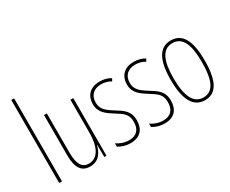

<svg xmlns="http://www.w3.org/2000/svg" viewBox="-113 -1136 1827 1522"><g transform="rotate(-30 801.0 -375.0)"><path d="M97 0V-760H71V0Z M504 -527H478V-228C478 -82 428 -15 352 -15C294 -15 262 -60 262 -167V-527H236V-159C236 -45 272 10 350 10C435 10 467 -54 481 -112H483L484 0H504Z M853 -123C853 -210 803 -239 737 -280C673 -320 640 -349 640 -407C640 -475 684 -512 749 -512C781 -512 815 -503 837 -487L850 -510C824 -527 788 -537 750 -537C657 -537 614 -479 614 -408C614 -330 665 -296 732 -254C791 -217 826 -195 826 -125C826 -56 792 -16 722 -16C680 -16 640 -31 611 -52V-21C634 -6 673 10 722 10C810 10 853 -43 853 -123Z M1165 -123C1165 -210 1115 -239 1049 -280C985 -320 952 -349 952 -407C952 -475 996 -512 1061 -512C1093 -512 1127 -503 1149 -487L1162 -510C1136 -527 1100 -537 1062 -537C969 -537 926 -479 926 -408C926 -330 977 -296 1044 -254C1103 -217 1138 -195 1138 -125C1138 -56 1104 -16 1034 -16C992 -16 952 -31 923 -52V-21C946 -6 985 10 1034 10C1122 10 1165 -43 1165 -123Z M1556 -264C1556 -433 1514 -537 1401 -537C1295 -537 1245 -444 1245 -266C1245 -80 1299 10 1403 10C1505 10 1556 -77 1556 -264ZM1271 -266C1271 -424 1309 -512 1401 -512C1497 -512 1530 -418 1530 -265C1530 -94 1490 -15 1402 -15C1312 -15 1271 -102 1271 -266Z"/></g></svg>

Font: Noto Sans Sinhala ExtraCondensed Thin
Style: Regular
Weight: 100
Width: 2
Designer: Jelle Bosma - Monotype Design Team
Foundry: Monotype Imaging Inc.
Version: Version 2.006